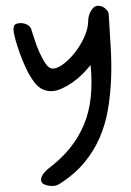

<svg xmlns="http://www.w3.org/2000/svg" viewBox="-20 -490 446 655"><path d="M351 -440Q354 -386 357.5 -331Q361 -276 359 -222.5Q357 -169 348.5 -118Q340 -67 320 -20.5Q300 26 266.5 66Q233 106 182 138Q174 143 164.5 144Q155 145 146 143.5Q137 142 130 138.5Q123 135 121 129Q118 120 124 109Q130 98 144 86Q188 53 218 16Q248 -21 266 -64Q284 -107 289.5 -157.5Q295 -208 289 -268Q277 -253 261 -237Q245 -221 227 -208.5Q209 -196 190 -187.5Q171 -179 154 -179Q140 -179 126 -185Q112 -191 98 -208Q82 -229 69.5 -255.5Q57 -282 48 -307Q39 -332 33.5 -352Q28 -372 27 -380Q25 -390 27 -399Q29 -408 40 -410Q55 -413 68 -408Q81 -403 86 -392Q90 -381 97 -358Q104 -335 114 -312.5Q124 -290 135.5 -273Q147 -256 160 -256Q175 -256 195.5 -271Q216 -286 235 -310Q254 -334 267.5 -363.5Q281 -393 281 -421Q281 -427 283 -435Q285 -443 289 -450.5Q293 -458 298.5 -463.5Q304 -469 310 -470Q326 -472 338.5 -461.5Q351 -451 351 -440Z"/></svg>

Font: Nanum Pen
Style: Regular
Weight: 400
Designer: Doo-yul Kwak; Hyunghwan Choi; Nicolas Noh;
Foundry: NHN Corporation
Version: Version 1.10